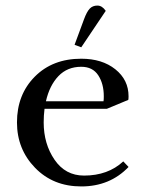

<svg xmlns="http://www.w3.org/2000/svg" viewBox="-20 -663 534 690"><path d="M41 -223Q41 -323 105 -387.5Q169 -452 272 -452Q347 -452 394.5 -414Q442 -376 442 -317Q442 -308 441 -304L364 -272H140Q137 -248 137 -223Q137 -146 176 -89Q215 -32 282 -32Q368 -32 423 -83L442 -63Q375 7 272 7Q171 7 106 -60Q41 -127 41 -223ZM145 -299H352Q353 -305 353 -317Q353 -362 333 -392.5Q313 -423 272 -423Q222 -423 190 -389.5Q158 -356 145 -299ZM248 -502 282 -594Q292 -621 302.5 -632Q313 -643 330 -643Q347 -643 360 -624L272 -493Z"/></svg>

Font: Dihjauti
Style: Bold
Weight: 700
Designer: T. Christopher White
Version: Version 3.0.0